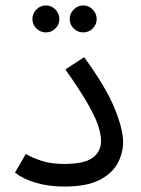

<svg xmlns="http://www.w3.org/2000/svg" viewBox="-20 -679 517 705"><path d="M35 -45 75 -114Q95 -101 131 -89Q167 -77 215 -77Q289 -77 320 -99.5Q351 -122 351 -162Q351 -182 342.5 -211.5Q334 -241 306 -291.5Q278 -342 220 -424L289 -469Q369 -359 400.5 -282Q432 -205 432 -157Q432 -117 412 -79.5Q392 -42 345 -18Q298 6 215 6Q160 6 113 -7.5Q66 -21 35 -45ZM286 -560Q265 -560 250.5 -574.5Q236 -589 236 -609Q236 -629 250.5 -644Q265 -659 286 -659Q306 -659 320.5 -644Q335 -629 335 -609Q335 -589 320.5 -574.5Q306 -560 286 -560ZM149 -560Q128 -560 113.5 -574.5Q99 -589 99 -609Q99 -629 113.5 -644Q128 -659 149 -659Q169 -659 183.5 -644Q198 -629 198 -609Q198 -589 183.5 -574.5Q169 -560 149 -560Z"/></svg>

Font: Noto Sans Living
Style: Regular
Weight: 400
Designer: Monotype Design Team
Foundry: Monotype Imaging Inc.
Version: Version 2.013; ttfautohint (v1.8.4.7-5d5b)